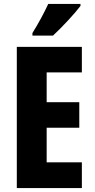

<svg xmlns="http://www.w3.org/2000/svg" viewBox="-20 -951 479 971"><path d="M387 -921V-931H224C203 -886 177 -837 144 -784V-771H248C296 -815 360 -885 387 -921ZM394 0V-130H216V-305H381V-434H216V-585H394V-714H65V0Z"/></svg>

Font: Noto Sans Sinhala UI ExtraCondensed ExtraBold
Style: Regular
Weight: 800
Width: 2
Designer: Jelle Bosma - Monotype Design Team
Foundry: Monotype Imaging Inc.
Version: Version 2.006